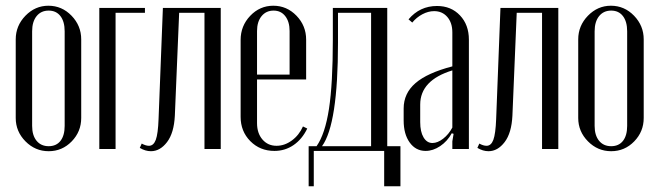

<svg xmlns="http://www.w3.org/2000/svg" viewBox="-20 -523 2315 674"><path d="M149.9 -502.9Q197.3 -502.9 231.2 -467.8Q265.1 -432.6 265.1 -384.8V-108.9Q265.1 -61 231.7 -26.6Q198.2 7.8 150.9 7.8Q103.5 7.8 69.3 -26.9Q35.2 -61.5 35.2 -108.9V-384.8Q35.2 -432.6 69.3 -467.8Q103.5 -502.9 149.9 -502.9ZM150.9 -485.8Q124 -485.8 108.4 -466.3Q92.8 -446.8 92.8 -413.1V-81.1Q92.8 -47.9 108.4 -28.8Q124 -9.8 150.9 -9.8Q177.7 -9.8 192.4 -28.6Q207 -47.4 207 -81.1V-413.1Q207 -447.3 192.1 -466.6Q177.2 -485.8 150.9 -485.8Z M328.6 0V-495.1H488.8V-478H385.7V0Z M470.7 -3.9 477.5 -19Q491.7 -11.2 502.9 -11.2Q519 -11.2 526.9 -32.2Q534.7 -53.2 536.6 -105L551.8 -495.1H754.9V0H697.8V-478H608.9L593.8 -117.2Q590.8 -56.2 566.4 -24.2Q542 7.8 509.8 7.8Q490.2 7.8 470.7 -3.9Z M824.7 -382.8Q824.7 -432.1 858.4 -467.5Q892.1 -502.9 939.5 -502.9Q986.8 -502.9 1020.8 -467.8Q1054.7 -432.6 1054.7 -383.8V-244.1H882.3V-90.8Q882.3 -55.2 901.4 -33.2Q920.4 -11.2 950.7 -11.2Q979 -11.2 1004.4 -29.8Q1029.8 -48.3 1043.5 -79.1L1058.6 -71.8Q1040.5 -34.2 1010.5 -13.7Q980.5 6.8 943.4 6.8Q892.6 6.8 858.6 -27.6Q824.7 -62 824.7 -112.8ZM882.3 -261.2H996.6V-414.1Q996.6 -446.8 981.4 -466.3Q966.3 -485.8 940.4 -485.8Q914.1 -485.8 898.2 -466.3Q882.3 -446.8 882.3 -414.1Z M1081.5 130.9H1063.5V-9.8H1091.3Q1121.1 -52.2 1134.8 -140.6Q1148.4 -229 1148.4 -383.8V-495.1H1339.4V-9.8H1385.7V130.9H1328.6V6.8H1081.5ZM1110.4 -9.8H1282.7V-478H1166.5V-373Q1166.5 -86.9 1110.4 -9.8Z M1397 -100.1V-142.1Q1397 -195.3 1438.5 -231.2Q1480 -267.1 1567.9 -290V-409.2Q1567.9 -442.9 1550.3 -463.4Q1532.7 -483.9 1503.9 -483.9Q1483.4 -483.9 1462.6 -472.9Q1441.9 -461.9 1427.2 -443.8L1414.1 -455.1Q1453.6 -502 1514.2 -502Q1563.5 -502 1594.7 -469Q1626 -436 1626 -383.8V0H1567.9V-26.9L1572.3 -53.2L1565.9 -55.2Q1550.3 -26.9 1525.1 -10Q1500 6.8 1474.1 6.8Q1439.5 6.8 1418.2 -22.7Q1397 -52.2 1397 -100.1ZM1498 -21Q1516.1 -21 1535.6 -36.1Q1555.2 -51.3 1567.9 -75.2V-275.9Q1455.1 -241.2 1455.1 -155.8V-94.2Q1455.1 -60.5 1466.8 -40.8Q1478.5 -21 1498 -21Z M1655.8 -3.9 1662.6 -19Q1676.8 -11.2 1688 -11.2Q1704.1 -11.2 1711.9 -32.2Q1719.7 -53.2 1721.7 -105L1736.8 -495.1H1939.9V0H1882.8V-478H1793.9L1778.8 -117.2Q1775.9 -56.2 1751.5 -24.2Q1727.1 7.8 1694.8 7.8Q1675.3 7.8 1655.8 -3.9Z M2124.5 -502.9Q2171.9 -502.9 2205.8 -467.8Q2239.7 -432.6 2239.7 -384.8V-108.9Q2239.7 -61 2206.3 -26.6Q2172.9 7.8 2125.5 7.8Q2078.1 7.8 2043.9 -26.9Q2009.8 -61.5 2009.8 -108.9V-384.8Q2009.8 -432.6 2043.9 -467.8Q2078.1 -502.9 2124.5 -502.9ZM2125.5 -485.8Q2098.6 -485.8 2083 -466.3Q2067.4 -446.8 2067.4 -413.1V-81.1Q2067.4 -47.9 2083 -28.8Q2098.6 -9.8 2125.5 -9.8Q2152.3 -9.8 2167 -28.6Q2181.6 -47.4 2181.6 -81.1V-413.1Q2181.6 -447.3 2166.7 -466.6Q2151.9 -485.8 2125.5 -485.8Z"/></svg>

Font: Moniqa Narrow Heading
Style: Regular
Weight: 400
Width: 4
Designer: Rajesh Rajput
Foundry: Rajesh Rajput
Version: Version 1.000